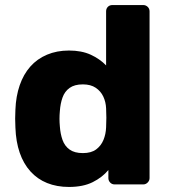

<svg xmlns="http://www.w3.org/2000/svg" viewBox="-20 -730 671 760"><path d="M253 10Q205 10 166.5 -5.5Q128 -21 100.5 -51.5Q73 -82 58 -125.5Q43 -169 41 -225Q40 -245 40 -260.5Q40 -276 41 -296Q43 -349 58 -392.5Q73 -436 100 -466.5Q127 -497 166 -513.5Q205 -530 253 -530Q303 -530 339 -513.5Q375 -497 400 -471V-685Q400 -696 407 -703Q414 -710 425 -710H547Q557 -710 564.5 -703Q572 -696 572 -685V-25Q572 -15 564.5 -7.5Q557 0 547 0H434Q423 0 416 -7.5Q409 -15 409 -25V-57Q385 -28 347 -9Q309 10 253 10ZM308 -124Q341 -124 360.5 -138.5Q380 -153 389.5 -176Q399 -199 400 -226Q401 -246 401 -264Q401 -282 400 -301Q399 -326 389 -347.5Q379 -369 359 -382.5Q339 -396 308 -396Q275 -396 255.5 -382Q236 -368 227.5 -344Q219 -320 217 -291Q214 -260 217 -229Q219 -200 227.5 -176Q236 -152 255.5 -138Q275 -124 308 -124Z"/></svg>

Font: Rubik Light
Style: Bold
Weight: 700
Version: Version 2.104